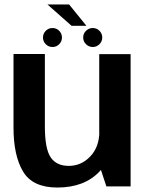

<svg xmlns="http://www.w3.org/2000/svg" viewBox="-20 -835 664 860"><path d="M456.5 0H565V-592.5H424.5V-97ZM181 -593H40.5V-263Q40.5 -138.5 83.2 -66.8Q126 5 237 5Q357.5 5 425.5 -66.5Q493.5 -138 493.5 -214L425 -246.5Q425 -177.5 384.8 -134.8Q344.5 -92 288 -92Q233 -92 207 -130.2Q181 -168.5 181 -269ZM215 -624.5Q233 -624.5 245.2 -637Q257.5 -649.5 257.5 -667Q257.5 -684.5 245.2 -697Q233 -709.5 215 -709.5Q197.5 -709.5 185 -697Q172.5 -684.5 172.5 -667Q172.5 -649.5 185 -637Q197.5 -624.5 215 -624.5ZM395.5 -624.5Q413 -624.5 425.5 -637Q438 -649.5 438 -667Q438 -684.5 425.5 -697Q413 -709.5 395.5 -709.5Q378 -709.5 365.2 -697Q352.5 -684.5 352.5 -667Q352.5 -649.5 365.2 -637Q378 -624.5 395.5 -624.5ZM300.5 -719.5H367L289.5 -815H192.5Z"/></svg>

Font: Anybody UltraCondensed Thin SemiBold
Style: Regular
Weight: 600
Version: Version 1.111